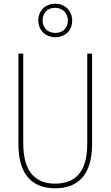

<svg xmlns="http://www.w3.org/2000/svg" viewBox="-20 -1002 594 1032"><path d="M278 -802C329 -802 368 -837 368 -891C368 -945 328 -982 276 -982C226 -982 186 -947 186 -892C186 -836 228 -802 278 -802ZM278 -825C234 -825 209 -855 209 -892C209 -931 234 -960 276 -960C317 -960 345 -931 345 -891C345 -852 318 -825 278 -825ZM475 -228V-714H449V-228C449 -72 379 -15 277 -15C169 -15 105 -79 105 -232V-714H79V-228C79 -66 150 10 277 10C390 10 475 -52 475 -228Z"/></svg>

Font: Noto Sans Gujarati Condensed Thin
Style: Regular
Weight: 100
Width: 3
Designer: Jelle Bosma - Monotype Design Team, Universal Thirst
Foundry: Monotype Imaging Inc.
Version: Version 2.106